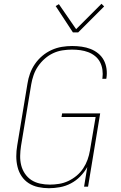

<svg xmlns="http://www.w3.org/2000/svg" viewBox="-20 -986 640 1014"><path d="M238 8Q210 8 182 2Q154 -4 131.5 -18.5Q109 -33 94 -55.5Q79 -78 72.5 -105Q66 -132 66 -160.5Q66 -189 71 -218L125 -544Q129 -571 138.5 -597.5Q148 -624 164.5 -648Q181 -672 203.5 -691Q226 -710 252.5 -722Q279 -734 306.5 -738.5Q334 -743 361 -743Q387 -743 411.5 -739.5Q436 -736 458 -727.5Q480 -719 498.5 -704Q517 -689 528 -668.5Q539 -648 542.5 -623Q546 -598 542 -573L541 -570H520L521 -573Q524 -595 521 -617Q518 -639 508.5 -657.5Q499 -676 482.5 -689.5Q466 -703 446 -710.5Q426 -718 404.5 -721Q383 -724 360 -724Q335 -724 309.5 -720Q284 -716 260.5 -705Q237 -694 216.5 -676Q196 -658 181 -636Q166 -614 157.5 -589.5Q149 -565 145 -541L91 -215Q87 -189 86.5 -163Q86 -137 92 -113Q98 -89 112 -68.5Q126 -48 146 -35Q166 -22 191.5 -16.5Q217 -11 243 -11Q267 -11 292 -15Q317 -19 340.5 -30Q364 -41 384.5 -58Q405 -75 419.5 -97Q434 -119 442.5 -143Q451 -167 455 -191L485 -368H305L308 -387H509L445 0H424L441 -104Q426 -77 404 -54.5Q382 -32 354.5 -17.5Q327 -3 297 2.5Q267 8 238 8ZM365 -815 274 -954 291 -964 382 -832 516 -966 530 -952 393 -815Z"/></svg>

Font: Iosevka Thin Extended Oblique
Style: Regular
Weight: 100
Width: 7
Italic angle: -9°
Monospace: yes
Designer: Belleve Invis
Foundry: Belleve Invis
Version: Version 32.5.0; ttfautohint (v1.8.4)